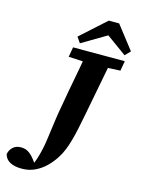

<svg xmlns="http://www.w3.org/2000/svg" viewBox="-266 -955 869 1183"><g transform="rotate(15 169.0 -363.0)"><path d="M-119 85Q-115 59 -95.5 40Q-76 21 -43 21Q-22 21 -5 29Q12 37 29.5 55Q47 73 67 105L47 100H62L53 104Q63 83 70.5 60Q78 37 84.5 9.5Q91 -18 96 -48Q100 -77 104 -105.5Q108 -134 112 -165Q116 -196 121.5 -231.5Q127 -267 135 -308Q148 -385 164.5 -470Q181 -555 198 -657H359L286 -277Q276 -224 266.5 -180Q257 -136 247 -101Q237 -66 225.5 -38Q214 -10 200 12Q177 50 146 80.5Q115 111 77 129Q39 147 -7 147Q-52 147 -81 132Q-110 117 -119 85ZM95 -594 106 -657H436L425 -594L290 -587H232ZM342 -873 457 -725 425 -692 259 -812H343L140 -692L115 -728L276 -873Z"/></g></svg>

Font: Source Serif 4
Style: Bold Italic
Weight: 700
Italic angle: -12°
Designer: Frank Grießhammer
Foundry: Adobe Systems Incorporated
Version: Version 4.004;hotconv 1.0.116;makeotfexe 2.5.65601